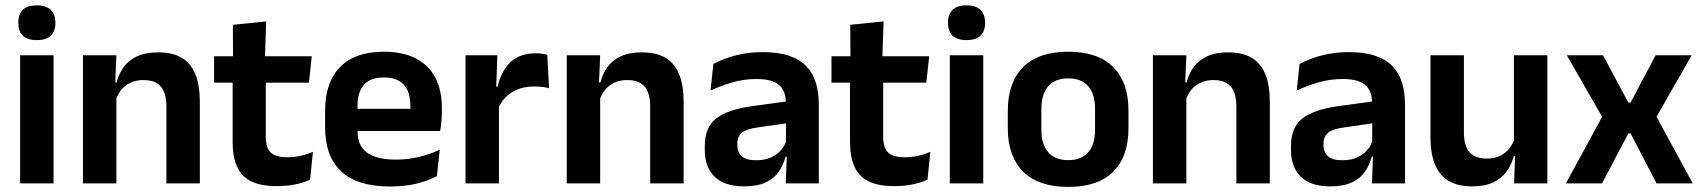

<svg xmlns="http://www.w3.org/2000/svg" viewBox="-20 -702 6515 735"><path d="M185 0H57V-490.5H185ZM121 -548.5Q84.5 -548.5 67.2 -565.8Q50 -583 50 -613.5V-616Q50 -646.5 67.2 -664Q84.5 -681.5 121 -681.5Q157 -681.5 174.5 -664Q192 -646.5 192 -616V-613.5Q192 -582.5 174.5 -565.5Q157 -548.5 121 -548.5Z M745 0H617V-294.5Q617 -325.5 608.8 -348Q600.5 -370.5 581.5 -383Q562.5 -395.5 529.5 -395.5Q500.5 -395.5 478.8 -385Q457 -374.5 443.2 -356.8Q429.5 -339 422.5 -316.5L402.5 -386.5H426.5Q434.5 -419 453.2 -445Q472 -471 504.2 -486.2Q536.5 -501.5 585 -501.5Q641.5 -501.5 676.5 -480.2Q711.5 -459 728.2 -417Q745 -375 745 -313ZM425.5 0H297.5V-490.5H425.5L420.5 -371L425.5 -360.5Z M1040.5 10.5Q978 10.5 940.8 -8.2Q903.5 -27 887 -65Q870.5 -103 870.5 -158.5V-444.5H997.5V-177.5Q997.5 -137.5 1015.8 -118.8Q1034 -100 1080 -100Q1107 -100 1132 -105.8Q1157 -111.5 1178 -121L1167 -14Q1142 -2.5 1109.8 4Q1077.5 10.5 1040.5 10.5ZM1162.5 -385.5H799.5V-486.5H1173.5ZM994 -477H872L871.5 -607L999 -620Z M1473.5 12Q1347.5 12 1286 -46Q1224.5 -104 1224.5 -214V-278Q1224.5 -387 1282 -445.5Q1339.5 -504 1449 -504Q1523 -504 1572.5 -478Q1622 -452 1646.8 -404.2Q1671.5 -356.5 1671.5 -290V-272.5Q1671.5 -254.5 1669.8 -235.8Q1668 -217 1665 -200.5H1549Q1550.5 -228 1550.8 -252.8Q1551 -277.5 1551 -297.5Q1551 -332 1540 -356.2Q1529 -380.5 1506.5 -393Q1484 -405.5 1449 -405.5Q1397.5 -405.5 1373 -377Q1348.5 -348.5 1348.5 -296V-250.5L1349 -236V-197.5Q1349 -174.5 1356.2 -155Q1363.5 -135.5 1380.5 -121.2Q1397.5 -107 1425.8 -99Q1454 -91 1496.5 -91Q1542.5 -91 1584.2 -101.2Q1626 -111.5 1663.5 -129L1652.5 -28Q1619 -9.5 1573.8 1.2Q1528.5 12 1473.5 12ZM1639 -200.5H1292.5V-285.5H1639Z M1886.5 -285 1854 -370.5H1885Q1898.5 -430 1934 -464Q1969.5 -498 2032.5 -498Q2045.5 -498 2056 -496.2Q2066.5 -494.5 2075 -492L2082 -364Q2071 -367.5 2056.5 -369.2Q2042 -371 2026 -371Q1975 -371 1939.2 -348.5Q1903.5 -326 1886.5 -285ZM1890 0H1762V-490.5H1884L1878.5 -340L1890 -335.5Z M2597 0H2469V-294.5Q2469 -325.5 2460.8 -348Q2452.5 -370.5 2433.5 -383Q2414.5 -395.5 2381.5 -395.5Q2352.5 -395.5 2330.8 -385Q2309 -374.5 2295.2 -356.8Q2281.5 -339 2274.5 -316.5L2254.5 -386.5H2278.5Q2286.5 -419 2305.2 -445Q2324 -471 2356.2 -486.2Q2388.5 -501.5 2437 -501.5Q2493.5 -501.5 2528.5 -480.2Q2563.5 -459 2580.2 -417Q2597 -375 2597 -313ZM2277.5 0H2149.5V-490.5H2277.5L2272.5 -371L2277.5 -360.5Z M3114.5 0H2988L2992.5 -120L2989 -131V-284.5L2988.5 -306.5Q2988.5 -354.5 2962.2 -377Q2936 -399.5 2876.5 -399.5Q2826 -399.5 2781.8 -386.2Q2737.5 -373 2700 -355.5L2711 -457.5Q2733 -469 2761.2 -479.2Q2789.5 -489.5 2824.5 -496Q2859.5 -502.5 2900 -502.5Q2960 -502.5 3001.5 -488.2Q3043 -474 3067.8 -447.5Q3092.5 -421 3103.5 -384.2Q3114.5 -347.5 3114.5 -303ZM2827.5 11.5Q2754.5 11.5 2716.2 -25Q2678 -61.5 2678 -129V-143Q2678 -214.5 2722 -248.8Q2766 -283 2861.5 -296L3000.5 -315L3008 -232.5L2880 -214Q2838 -208.5 2820.2 -194Q2802.5 -179.5 2802.5 -151.5V-146.5Q2802.5 -119 2819.8 -103.8Q2837 -88.5 2874 -88.5Q2907 -88.5 2930.5 -99Q2954 -109.5 2969.2 -126.8Q2984.5 -144 2991 -165.5L3009 -102H2987Q2979 -70.5 2961.2 -44.8Q2943.5 -19 2911.5 -3.8Q2879.5 11.5 2827.5 11.5Z M3404 10.5Q3341.5 10.5 3304.2 -8.2Q3267 -27 3250.5 -65Q3234 -103 3234 -158.5V-444.5H3361V-177.5Q3361 -137.5 3379.2 -118.8Q3397.5 -100 3443.5 -100Q3470.5 -100 3495.5 -105.8Q3520.5 -111.5 3541.5 -121L3530.5 -14Q3505.5 -2.5 3473.2 4Q3441 10.5 3404 10.5ZM3526 -385.5H3163V-486.5H3537ZM3357.5 -477H3235.5L3235 -607L3362.5 -620Z M3744 0H3616V-490.5H3744ZM3680 -548.5Q3643.5 -548.5 3626.2 -565.8Q3609 -583 3609 -613.5V-616Q3609 -646.5 3626.2 -664Q3643.5 -681.5 3680 -681.5Q3716 -681.5 3733.5 -664Q3751 -646.5 3751 -616V-613.5Q3751 -582.5 3733.5 -565.5Q3716 -548.5 3680 -548.5Z M4069.5 13.5Q3955.5 13.5 3896.8 -45Q3838 -103.5 3838 -211.5V-278Q3838 -386.5 3896.8 -445.2Q3955.5 -504 4069.5 -504Q4183 -504 4241.5 -445.2Q4300 -386.5 4300 -278V-211.5Q4300 -103.5 4241.8 -45Q4183.5 13.5 4069.5 13.5ZM4069.5 -89Q4119.5 -89 4145.8 -119Q4172 -149 4172 -205V-284.5Q4172 -341.5 4145.8 -371.8Q4119.5 -402 4069.5 -402Q4019 -402 3992.8 -371.8Q3966.5 -341.5 3966.5 -284.5V-205Q3966.5 -149 3992.8 -119Q4019 -89 4069.5 -89Z M4841 0H4713V-294.5Q4713 -325.5 4704.8 -348Q4696.5 -370.5 4677.5 -383Q4658.5 -395.5 4625.5 -395.5Q4596.5 -395.5 4574.8 -385Q4553 -374.5 4539.2 -356.8Q4525.5 -339 4518.5 -316.5L4498.5 -386.5H4522.5Q4530.5 -419 4549.2 -445Q4568 -471 4600.2 -486.2Q4632.5 -501.5 4681 -501.5Q4737.5 -501.5 4772.5 -480.2Q4807.5 -459 4824.2 -417Q4841 -375 4841 -313ZM4521.5 0H4393.5V-490.5H4521.5L4516.5 -371L4521.5 -360.5Z M5358.5 0H5232L5236.5 -120L5233 -131V-284.5L5232.5 -306.5Q5232.5 -354.5 5206.2 -377Q5180 -399.5 5120.5 -399.5Q5070 -399.5 5025.8 -386.2Q4981.5 -373 4944 -355.5L4955 -457.5Q4977 -469 5005.2 -479.2Q5033.5 -489.5 5068.5 -496Q5103.5 -502.5 5144 -502.5Q5204 -502.5 5245.5 -488.2Q5287 -474 5311.8 -447.5Q5336.5 -421 5347.5 -384.2Q5358.5 -347.5 5358.5 -303ZM5071.5 11.5Q4998.5 11.5 4960.2 -25Q4922 -61.5 4922 -129V-143Q4922 -214.5 4966 -248.8Q5010 -283 5105.5 -296L5244.5 -315L5252 -232.5L5124 -214Q5082 -208.5 5064.2 -194Q5046.5 -179.5 5046.5 -151.5V-146.5Q5046.5 -119 5063.8 -103.8Q5081 -88.5 5118 -88.5Q5151 -88.5 5174.5 -99Q5198 -109.5 5213.2 -126.8Q5228.5 -144 5235 -165.5L5253 -102H5231Q5223 -70.5 5205.2 -44.8Q5187.5 -19 5155.5 -3.8Q5123.5 11.5 5071.5 11.5Z M5456 -490.5H5584V-195.5Q5584 -165 5592.2 -142.2Q5600.5 -119.5 5619.8 -107.2Q5639 -95 5671.5 -95Q5701 -95 5722.5 -105.5Q5744 -116 5758 -133.8Q5772 -151.5 5778.5 -173.5L5798.5 -104H5774.5Q5766.5 -72 5747.8 -45.8Q5729 -19.5 5696.8 -4Q5664.5 11.5 5616 11.5Q5560 11.5 5524.8 -10Q5489.5 -31.5 5472.8 -73.5Q5456 -115.5 5456 -177ZM5775.5 -490.5H5903.5V0H5776L5780.5 -119L5775.5 -129.5Z M6113 0H5974.5L6123 -273V-237.5L5978 -490.5H6116.5L6213.5 -309.5H6222L6318 -490.5H6456L6311.5 -237.5V-273L6460 0H6321.5L6222 -191.5H6213.5Z"/></svg>

Font: Anek Malayalam Medium SemiBold
Style: Regular
Weight: 600
Version: Version 1.003